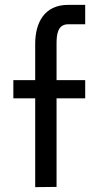

<svg xmlns="http://www.w3.org/2000/svg" viewBox="-20 -770 386 791"><path d="M125 -365V1L213 0V-365H331V-440H213V-590C213 -627 217 -670 261 -670H331V-750H261C163 -750 125 -677 125 -589V-440H35V-365Z"/></svg>

Font: Glacial Indifference
Style: Medium
Weight: 500
Version: Version 1.001